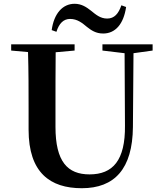

<svg xmlns="http://www.w3.org/2000/svg" viewBox="-20 -975 858 1014"><path d="M253 -816 278 -807C292 -852 316 -875 350 -875C389 -875 415 -853 439 -833C462 -815 486 -798 525 -798C589 -798 633 -848 646 -938L621 -947C606 -903 584 -877 546 -877C509 -877 485 -899 460 -919C437 -937 411 -955 374 -955C311 -955 265 -904 253 -816ZM521 -708 638 -694 640 -312C642 -128 576 -54 453 -54C337 -54 273 -121 273 -305V-401C273 -501 273 -600 274 -699L374 -708V-741H39V-708L128 -700C131 -600 131 -500 131 -401V-290C131 -63 245 19 412 19C585 19 680 -83 682 -304L685 -694L786 -708V-741H521Z"/></svg>

Font: Noto Serif KR
Style: Bold
Weight: 700
Designer: Ryoko NISHIZUKA 西塚涼子 (kana & ideographs); Frank Grießhammer (Latin, Greek & Cyrillic); Wenlong ZHANG 张文龙 (bopomofo); San
Foundry: Adobe
Version: Version 2.001;hotconv 1.1.0;makeotfexe 2.6.0